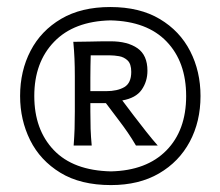

<svg xmlns="http://www.w3.org/2000/svg" viewBox="-20 -804 637 555"><path d="M298.8 -783.7Q383.8 -783.7 441.9 -749Q500 -714.4 529.8 -656Q559.6 -597.7 559.6 -526.4Q559.6 -452.6 528.6 -394.5Q497.6 -336.4 439.7 -302.7Q381.8 -269 300.8 -269Q212.9 -269 154.5 -304.7Q96.2 -340.3 67.1 -398.9Q38.1 -457.5 38.1 -526.4Q38.1 -599.1 68.4 -657.2Q98.6 -715.3 156.7 -749.5Q214.8 -783.7 298.8 -783.7ZM299.3 -745.1Q193.8 -742.7 136.5 -683.3Q79.1 -624 79.1 -526.4Q79.1 -429.2 135.5 -370.1Q191.9 -311 300.8 -308.6Q403.8 -311 460.9 -369.1Q518.1 -427.2 518.1 -526.4Q518.1 -625 461.7 -683.8Q405.3 -742.7 299.3 -745.1ZM299.8 -684.6Q348.6 -684.6 377.4 -664.6Q406.2 -644.5 406.2 -599.6Q406.2 -568.4 389.4 -544.4Q372.6 -520.5 333.5 -513.7L366.7 -469.7Q383.8 -447.3 402.1 -424.1Q420.4 -400.9 436 -383.3H373Q361.3 -403.3 348.9 -421.4Q336.4 -439.5 323.7 -456.1L286.1 -505.9H241.2V-481.9Q241.2 -454.1 241.9 -431.6Q242.7 -409.2 245.1 -383.3H192.9Q194.8 -409.2 195.6 -431.6Q196.3 -454.1 196.3 -481.9V-583Q196.3 -610.8 195.3 -634.3Q194.3 -657.7 191.9 -683.1Q212.4 -683.1 239.5 -683.8Q266.6 -684.6 299.8 -684.6ZM298.3 -644H242.2Q241.7 -628.4 241.5 -612.5Q241.2 -596.7 241.2 -579.1V-540.5H286.6Q319.3 -540.5 339.4 -552.2Q359.4 -564 359.4 -596.2Q359.4 -619.1 348.9 -629.2Q338.4 -639.2 324 -641.6Q309.6 -644 298.3 -644Z"/></svg>

Font: Pinar-DS2-FD Regular
Style: Regular
Weight: 400
Designer: Amin Abedi
Version: Version 2.000